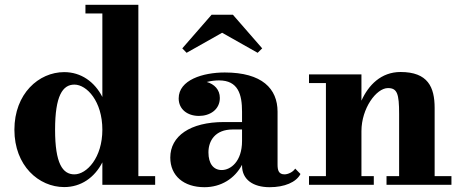

<svg xmlns="http://www.w3.org/2000/svg" viewBox="-20 -770 1926 800"><path d="M626.5 -36H556.5V-750H336V-714H406.5V-366C374 -429.5 317.5 -469.5 247.5 -469.5C141.5 -469.5 40 -379.5 40 -229.5C40 -79.5 141.5 9.5 247.5 9.5C317.5 9.5 374 -30 406.5 -93.5V0H626.5ZM406.5 -229.5C406.5 -113 341.5 -43.5 290 -43.5C241 -43.5 209.5 -88.5 209.5 -229.5C209.5 -371 241 -417.5 290 -417.5C341.5 -417.5 406.5 -348 406.5 -229.5Z M905.5 -633.5 1053.5 -550 1072.5 -568.5 950.5 -708.5H861.5L739.5 -568.5L757.5 -550ZM913.5 -261.5C771.5 -261.5 689.5 -202.5 689.5 -113.5C689.5 -37.5 745.5 10 832 10C900.5 10 958 -25.5 988.5 -83.5V-80C988.5 -21 1035.5 10 1103.5 10C1165.5 10 1214 -10.5 1232 -45L1210 -67.5C1200 -52 1179 -43.5 1165.5 -43.5C1141 -43.5 1136.5 -61 1136.5 -84V-304.5C1136.5 -400.5 1072 -468 916.5 -468C825.5 -468 724.5 -437 724.5 -360C724.5 -315 760.5 -287 809 -287C854.5 -287 896 -313 896 -362C896 -396.5 873 -419.5 841.5 -428.5C859 -433 877.5 -435 892.5 -435C972.5 -435 988.5 -376.5 988.5 -304.5V-261.5ZM904 -61.5C869.5 -61.5 848.5 -88 848.5 -135C848.5 -183.5 876.5 -230.5 949.5 -230.5H988.5V-182.5C988.5 -97 941 -61.5 904 -61.5Z M1267.5 -36V0H1537.5V-36H1486V-223.5C1486 -318.5 1548 -403 1596.5 -403C1635 -403 1643 -379.5 1643 -295.5V-36H1590.5V0H1861V-36H1791V-320C1791 -407 1763 -470 1649 -470C1567.5 -470 1515 -415 1486 -350.5V-460H1267.5V-424H1338V-36Z"/></svg>

Font: Bodoni* 06
Style: Bold
Weight: 700
Version: Version 2.2